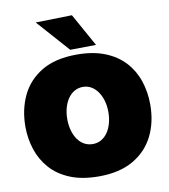

<svg xmlns="http://www.w3.org/2000/svg" viewBox="-102 -1053 1016 1155"><g transform="rotate(-10 405.5 -475.5)"><path d="M409 16Q306 16 232.8 -14.2Q159.5 -44.5 113.5 -96.8Q67.5 -149 45.8 -215.8Q24 -282.5 24 -355Q24 -459 64.2 -543.8Q104.5 -628.5 188.2 -678.8Q272 -729 403 -729Q502.5 -729 575 -700Q647.5 -671 694.5 -619.8Q741.5 -568.5 764.2 -501Q787 -433.5 787 -356Q787 -249 745 -165Q703 -81 619 -32.5Q535 16 409 16ZM406 -182Q435.5 -182 458.5 -195.5Q481.5 -209 497.8 -233Q514 -257 522.5 -288.5Q531 -320 531 -356Q531 -393 521.8 -425Q512.5 -457 495.8 -480.8Q479 -504.5 456.2 -517.8Q433.5 -531 406 -531Q377.5 -531 354.2 -517.8Q331 -504.5 314.5 -480.8Q298 -457 289 -425Q280 -393 280 -356Q280 -320 288.5 -288.5Q297 -257 313.2 -233Q329.5 -209 353 -195.5Q376.5 -182 406 -182ZM370 -764Q342 -796 313 -828.2Q284 -860.5 254.5 -894Q225 -927.5 194 -962L416 -967Q444.5 -916 472.2 -866.2Q500 -816.5 528 -766Z"/></g></svg>

Font: Commissioner Thin Black
Style: Regular
Weight: 900
Version: Version 1.000